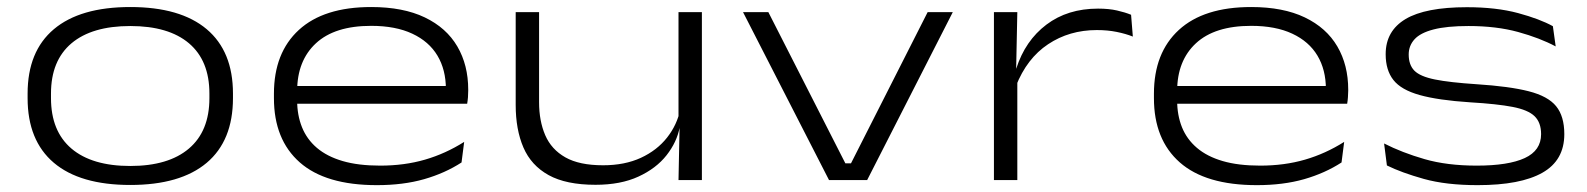

<svg xmlns="http://www.w3.org/2000/svg" viewBox="-20 -512 4514 546"><path d="M350.5 14Q207.5 14 133 -49.2Q58.5 -112.5 58.5 -233V-246Q58.5 -366 133.2 -429Q208 -492 350.5 -492Q493 -492 567.8 -429Q642.5 -366 642.5 -246V-233Q642.5 -112 567.8 -49Q493 14 350.5 14ZM350.5 -40Q459 -40 517.2 -89.5Q575.5 -139 575.5 -233V-246Q575.5 -339.5 517.5 -388.8Q459.5 -438 350.5 -438Q241.5 -438 183.2 -388.8Q125 -339.5 125 -246V-233Q125 -139 183.2 -89.5Q241.5 -40 350.5 -40Z M1051.5 14.5Q906 14.5 832.5 -50.2Q759 -115 759 -233V-245.5Q759 -362 830 -427Q901 -492 1035.5 -492Q1126.5 -492 1188 -462.5Q1249.5 -433 1280.5 -380Q1311.5 -327 1311.5 -257V-254.5Q1311.5 -245.5 1310.8 -235.5Q1310 -225.5 1308.5 -217H1246Q1247 -226 1247.5 -237.2Q1248 -248.5 1248 -259Q1248 -313.5 1224 -353.8Q1200 -394 1152.5 -416.2Q1105 -438.5 1035.5 -438.5Q932 -438.5 878.5 -389Q825 -339.5 825 -253V-246.5V-239V-226.5Q825 -184.5 838.8 -150.2Q852.5 -116 881.2 -91.5Q910 -67 954.5 -54Q999 -41 1061 -41Q1130 -41 1188.5 -58Q1247 -75 1300 -108.5L1292.5 -50Q1245.5 -19.5 1186.2 -2.5Q1127 14.5 1051.5 14.5ZM789 -217V-267.5H1294.5V-217Z M1513 -477.5V-221.5Q1513 -168 1530.5 -127.5Q1548 -87 1587.8 -64.5Q1627.5 -42 1695 -42Q1756.5 -42 1802.5 -63.2Q1848.5 -84.5 1877 -120.8Q1905.5 -157 1914.5 -201L1926.5 -150.5H1913Q1905 -108 1875.5 -70.5Q1846 -33 1795.5 -9.8Q1745 13.5 1673.5 13.5Q1590 13.5 1540.2 -14Q1490.5 -41.5 1468.5 -92.5Q1446.5 -143.5 1446.5 -213.5V-477.5ZM1976 -477.5V0H1909.5L1912.5 -149L1909.5 -156.5V-477.5Z M2400 -47.5 2618 -477.5H2689.5L2446 0H2337.5L2093 -477.5H2165L2384 -47.5Z M2869 -267 2854 -314 2870 -317Q2895.5 -396.5 2955.8 -442Q3016 -487.5 3102.5 -487.5Q3133.5 -487.5 3156.5 -482.2Q3179.5 -477 3196.5 -470L3201.5 -408Q3181.5 -416 3155.8 -421.2Q3130 -426.5 3099 -426.5Q3021 -426.5 2960.5 -386.2Q2900 -346 2869 -267ZM2806.5 0V-477.5H2873L2869.5 -307L2873 -304.5V0Z M3554 14.5Q3408.5 14.5 3335 -50.2Q3261.5 -115 3261.5 -233V-245.5Q3261.5 -362 3332.5 -427Q3403.5 -492 3538 -492Q3629 -492 3690.5 -462.5Q3752 -433 3783 -380Q3814 -327 3814 -257V-254.5Q3814 -245.5 3813.2 -235.5Q3812.5 -225.5 3811 -217H3748.5Q3749.5 -226 3750 -237.2Q3750.5 -248.5 3750.5 -259Q3750.5 -313.5 3726.5 -353.8Q3702.5 -394 3655 -416.2Q3607.5 -438.5 3538 -438.5Q3434.5 -438.5 3381 -389Q3327.5 -339.5 3327.5 -253V-246.5V-239V-226.5Q3327.5 -184.5 3341.2 -150.2Q3355 -116 3383.8 -91.5Q3412.5 -67 3457 -54Q3501.5 -41 3563.5 -41Q3632.5 -41 3691 -58Q3749.5 -75 3802.5 -108.5L3795 -50Q3748 -19.5 3688.8 -2.5Q3629.5 14.5 3554 14.5ZM3291.5 -217V-267.5H3797V-217Z M4182 14.5Q4092.5 14.5 4029 -3.2Q3965.5 -21 3924 -41.5L3916 -104Q3967 -78 4031 -59.5Q4095 -41 4179.5 -41Q4269.5 -41 4316 -62.5Q4362.5 -84 4362.5 -130.5Q4362.5 -163.5 4344 -181.5Q4325.5 -199.5 4281.5 -208Q4237.5 -216.5 4161 -221Q4069.5 -227 4017 -241.8Q3964.5 -256.5 3942.5 -284.5Q3920.5 -312.5 3920.5 -357.5V-358Q3920.5 -424 3977 -457.8Q4033.5 -491.5 4151.5 -491.5Q4235 -491.5 4297 -474.8Q4359 -458 4396 -437.5L4404 -380Q4359 -404 4297.2 -421Q4235.5 -438 4156 -438Q4094 -438 4056.5 -428.2Q4019 -418.5 4002.5 -400.2Q3986 -382 3986 -357Q3986 -327.5 4002.2 -311Q4018.5 -294.5 4060.5 -286Q4102.5 -277.5 4179 -272.5Q4272.5 -266.5 4327.2 -252.5Q4382 -238.5 4405.2 -210Q4428.5 -181.5 4428.5 -130.5Q4428.5 -56 4366.2 -20.8Q4304 14.5 4182 14.5Z"/></svg>

Font: Anek Latin Expanded Light
Style: Regular
Weight: 300
Width: 7
Designer: Yesha Goshar
Foundry: Ek Type
Version: Version 1.003